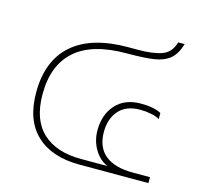

<svg xmlns="http://www.w3.org/2000/svg" viewBox="-87 -659 792 754"><g transform="rotate(15 309.0 -282.0)"><path d="M297 0Q185 0 122.5 -58.5Q60 -117 60 -230Q60 -360 137.5 -427.5Q215 -495 363 -495H404Q464 -495 500 -508Q536 -521 548 -564H574Q562 -522 538 -502Q514 -482 474.5 -476Q435 -470 363 -470Q224 -470 155 -409Q86 -348 86 -230Q86 -126 141.5 -74.5Q197 -23 297 -23H406Q373 -36 352 -71Q331 -106 331 -149Q331 -213 367.5 -253.5Q404 -294 470 -294Q523 -294 552 -278V-253Q540 -261 518 -265.5Q496 -270 473 -270Q416 -270 386.5 -236.5Q357 -203 357 -149Q357 -87 395.5 -55.5Q434 -24 508 -24H578V0Z"/></g></svg>

Font: Prompt Thin
Style: Regular
Weight: 100
Designer: Katatrad Team
Foundry: CadsonDemak
Version: Version 1.030